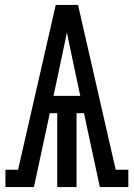

<svg xmlns="http://www.w3.org/2000/svg" viewBox="-20 -755 540 775"><path d="M2 0V-70H53L205 -735H295L447 -70H498V0H383L319 -298H289V0H211V-298H181L117 0ZM196 -368H304L278 -490Q271 -523 264 -556.5Q257 -590 250 -624Q243 -590 236 -556.5Q229 -523 222 -490Z"/></svg>

Font: Iosevka Slab
Style: Regular
Weight: 400
Monospace: yes
Designer: Belleve Invis
Foundry: Belleve Invis
Version: Version 11.2.4; ttfautohint (v1.8.3)